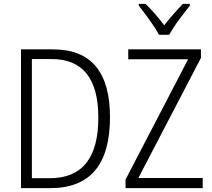

<svg xmlns="http://www.w3.org/2000/svg" viewBox="-20 -968 1092 988"><path d="M546 -365Q546 -714 253 -714H88V0H240Q546 0 546 -365ZM486 -362Q486 -51 236 -51H144V-664H246Q486 -664 486 -362ZM1023 0H626V-44L948 -663H640V-714H1014V-670L692 -52H1023ZM957 -948H921Q868 -893 825 -838Q803 -867 777.5 -896.5Q752 -926 729 -948H694V-939Q718 -909 749 -866Q780 -823 798 -789H851Q869 -823 900.5 -865.5Q932 -908 957 -939Z"/></svg>

Font: Noto Sans UI SemiCondensed Light
Style: Regular
Weight: 300
Width: 4
Designer: Monotype Design Team
Foundry: Monotype Imaging Inc.
Version: Version 1.901